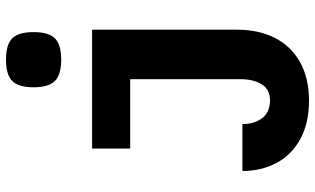

<svg xmlns="http://www.w3.org/2000/svg" viewBox="-225 -652 1050 640"><g transform="rotate(-90 300.0 -332.0)"><path d="M285 43Q322.5 43 339.2 15Q356 -13 356 -54V-423H125V-550H521V-66Q521 5.5 493.5 59.5Q466 113.5 412.8 143.2Q359.5 173 284 173Q209.5 173 156.5 144Q103.5 115 76.8 64.5Q50 14 50 -49H206.5Q206.5 -8.5 226.5 17.2Q246.5 43 285 43ZM329 -745Q329 -795.5 350 -816.2Q371 -837 421 -837Q471.5 -837 492.2 -816.2Q513 -795.5 513 -745Q513 -695 492.2 -674Q471.5 -653 421 -653Q371 -653 350 -674Q329 -695 329 -745Z"/></g></svg>

Font: JuliaMono Black
Style: Regular
Weight: 900
Monospace: yes
Designer: cormullion
Foundry: corm
Version: Version 0.054; ttfautohint (v1.8.4)